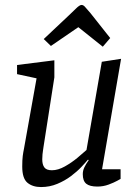

<svg xmlns="http://www.w3.org/2000/svg" viewBox="-20 -751 563 777"><path d="M146 6Q112 6 91 -11.5Q70 -29 70 -77Q70 -104 72 -119.5Q74 -135 77 -149L128 -434L49 -451V-488L200 -507V-438L156 -156Q155 -149 154 -142Q153 -135 152 -126.5Q151 -118 151 -106Q151 -85 159.5 -73.5Q168 -62 190 -62Q215 -62 242.5 -77.5Q270 -93 293.5 -112.5Q317 -132 330 -144L392 -501L470 -513L393 -66H468V-27Q468 -27 454.5 -19.5Q441 -12 419.5 -4Q398 4 374 4Q343 4 329 -7.5Q315 -19 315 -46Q315 -60 321 -73Q327 -86 339 -103L336 -105Q327 -94 309.5 -75.5Q292 -57 267.5 -38.5Q243 -20 212 -7Q181 6 146 6ZM396 -562 297 -641 186 -565 157 -593 260 -690Q271 -700 286.5 -715.5Q302 -731 310 -731Q318 -731 325.5 -721.5Q333 -712 346 -698L426 -597Z"/></svg>

Font: Faustina VF Beta
Style: Italic
Weight: 400
Italic angle: -8°
Designer: Alfonso Garcia
Foundry: Omnibus-Type
Version: Version 1.006